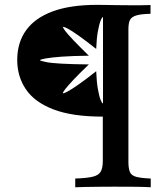

<svg xmlns="http://www.w3.org/2000/svg" viewBox="-20 -592 689 798"><path d="M292.7 186.3V150Q341.9 148.4 366.1 142.3Q390.3 136.3 398.8 121Q407.3 105.6 407.3 76.6V-107.3Q279.8 -107.3 201.6 -137.5Q123.4 -167.7 87.5 -221Q51.6 -274.2 51.6 -342.7Q51.6 -415.3 88.7 -466.5Q125.8 -517.7 199.2 -544.8Q272.6 -571.8 383.1 -571.8Q399.2 -571.8 421.4 -571.4Q443.5 -571 468.5 -570.6Q493.5 -570.2 518.5 -570.2Q543.5 -570.2 566.1 -570.2Q588.7 -570.2 605.6 -571V-534.7Q566.1 -533.9 546.4 -527.8Q526.6 -521.8 520.2 -508.9Q513.7 -496 513.7 -471V80.6Q513.7 108.9 520.2 123.4Q526.6 137.9 546.8 143.1Q566.9 148.4 606.5 150V186.3Q581.5 184.7 542.7 184.3Q504 183.9 454 183.9Q417.7 183.9 386.3 184.3Q354.8 184.7 331.5 185.1Q308.1 185.5 292.7 186.3ZM408.1 -162.1V-521Q404 -521 398 -505.6Q391.9 -490.3 386.7 -461.3Q381.5 -432.3 379.8 -388.7Q333.9 -425 305.6 -444.8Q277.4 -464.5 262.5 -472.6Q247.6 -480.6 241.1 -480.6Q241.9 -475.8 251.6 -462.9Q261.3 -450 284.7 -425.4Q308.1 -400.8 349.2 -360.5Q280.6 -359.7 236.7 -356.5Q192.7 -353.2 170.6 -349.2Q148.4 -345.2 146 -341.9Q148.4 -338.7 170.2 -334.3Q191.9 -329.8 236.3 -327.4Q280.6 -325 349.2 -324.2Q307.3 -283.9 284.3 -259.3Q261.3 -234.7 251.6 -222.2Q241.9 -209.7 241.1 -204Q246.8 -204 261.7 -212.1Q276.6 -220.2 305.2 -239.9Q333.9 -259.7 379.8 -296Q381.5 -252.4 386.7 -222.6Q391.9 -192.7 398 -177.4Q404 -162.1 408.1 -162.1Z"/></svg>

Font: Playfair 9pt SemiBold
Style: Regular
Weight: 600
Designer: Claus Eggers Sørensen
Foundry: Claus Eggers Sørensen
Version: Version 2.001;gftools[0.9.30]